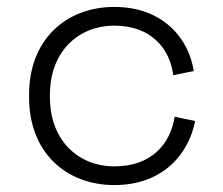

<svg xmlns="http://www.w3.org/2000/svg" viewBox="-20 -520 643 554"><path d="M310 14C450 14 525 -76 543 -171L484 -183C471 -103 416 -40 310 -40C204 -40 124 -117 124 -239V-247C124 -369 204 -446 310 -446C416 -446 470 -380 480 -303L539 -315C525 -409 450 -500 310 -500C168 -500 64 -403 64 -248V-238C64 -83 168 14 310 14Z"/></svg>

Font: Meta Space Icons Icons
Style: Regular
Weight: 400
Designer: Meta Pool / Florian Karsten
Foundry: Meta Pool / Florian Karsten
Version: Version 2.000;Glyphs 3.2 (3187)